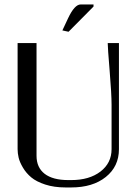

<svg xmlns="http://www.w3.org/2000/svg" viewBox="-20 -824 606 852"><path d="M395 -794.9 284.2 -683.1 256.8 -689 282.2 -743.2Q311 -804.2 337.9 -804.2H395ZM58.1 -632.8H142.1V-132.8Q142.1 -80.6 178.2 -52.7Q214.4 -24.9 283.2 -24.9H295.9Q376.5 -24.9 425.8 -62.7Q475.1 -100.6 475.1 -162.1V-358.9Q475.1 -405.8 466.6 -509.5Q458 -613.3 458 -632.8H507.8V-162.1Q507.8 -85.4 449.7 -38.8Q391.6 7.8 295.9 7.8H271Q220.2 7.8 180.7 -5.1Q141.1 -18.1 118.7 -36.9Q96.2 -55.7 81.8 -80.1Q67.4 -104.5 62.7 -124.3Q58.1 -144 58.1 -162.1Z"/></svg>

Font: Resagokr
Style: Regular
Weight: 500
Designer: gluk
Foundry: gluk
Version: Version 0.95